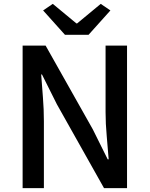

<svg xmlns="http://www.w3.org/2000/svg" viewBox="-20 -973 774 993"><path d="M97 0V-737H216L460 -304L537 -149H542Q538 -205 532 -269Q526 -333 526 -393V-737H637V0H518L274 -434L197 -588H193Q197 -531 202 -469Q207 -407 207 -346V0ZM316 -793 203 -919 253 -953 375 -852H379L501 -953L551 -919L438 -793Z"/></svg>

Font: Source Han Sans TC Medium
Style: Regular
Weight: 500
Designer: Ryoko NISHIZUKA Ë•øÂ°öÊ∂ºÂ≠ê (kana, bopomofo & ideographs); Paul D. Hunt (Latin, Greek & Cyrillic); Sandoll Communicatio
Foundry: Adobe
Version: Version 2.004;hotconv 1.0.118;makeotfexe 2.5.65603